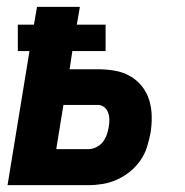

<svg xmlns="http://www.w3.org/2000/svg" viewBox="-20 -540 540 560"><path d="M2 0 66 -391H32V-468H79L88 -520H213L204 -468H288V-391H191L183 -338H265Q290 -338 314 -334Q338 -330 358.5 -318.5Q379 -307 393.5 -289Q408 -271 415 -248.5Q422 -226 422.5 -201.5Q423 -177 419 -152Q415 -131 408.5 -110.5Q402 -90 389 -71.5Q376 -53 358.5 -39Q341 -25 321 -16Q301 -7 280 -3.5Q259 0 238 0ZM144 -105H238Q249 -105 260.5 -110.5Q272 -116 279.5 -125.5Q287 -135 291 -146Q295 -157 297 -169Q299 -180 299 -190.5Q299 -201 295.5 -211Q292 -221 284 -227.5Q276 -234 265 -234H165Z"/></svg>

Font: Iosevka Extrabold Oblique
Style: Regular
Weight: 800
Italic angle: -9°
Monospace: yes
Designer: Belleve Invis
Foundry: Belleve Invis
Version: Version 32.5.0; ttfautohint (v1.8.4)